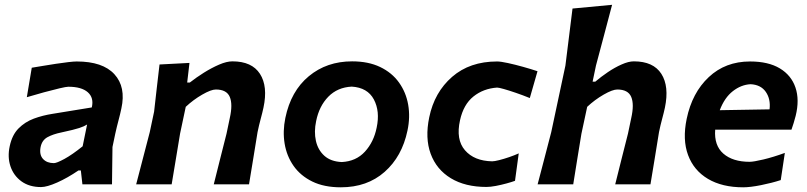

<svg xmlns="http://www.w3.org/2000/svg" viewBox="-20 -766 3356 798"><path d="M150.5 11.5Q102 11.5 69.2 -12.2Q36.5 -36 23.5 -74.8Q10.5 -113.5 20.5 -159Q30.5 -205.5 57 -232.2Q83.5 -259 120.2 -272.8Q157 -286.5 199 -293L361.5 -319.5Q371 -359.5 345 -382.5Q319 -405.5 264 -405.5Q255.5 -405.5 227.8 -399Q200 -392.5 163.2 -382.5Q126.5 -372.5 91.5 -362L112 -484.5Q130.5 -487.5 157.2 -492Q184 -496.5 212.2 -500.8Q240.5 -505 263.8 -507.8Q287 -510.5 299 -510.5Q407 -510.5 455.5 -457.5Q504 -404.5 484.5 -315.5Q479.5 -291.5 472.5 -265.5Q465.5 -239.5 459 -210L447.5 -155Q447 -118.5 446.5 -80.8Q446 -43 445.5 0H322.5L316 -57.5H306Q260.5 -26.5 217.8 -7.5Q175 11.5 150.5 11.5ZM204 -88Q215.5 -88 247.8 -105.5Q280 -123 323.5 -158L342 -248.5Q330.5 -241 309.5 -234Q288.5 -227 235 -215.5Q200.5 -208.5 177.2 -195.8Q154 -183 148.5 -153.5Q143 -122.5 159 -105.2Q175 -88 204 -88Z M546 0Q560 -54 573.2 -104.5Q586.5 -155 602.5 -217L620.5 -302Q626 -350 631.5 -399Q637 -448 643 -498L767.5 -504.5L758 -423H769Q795 -443.5 827.2 -463.8Q859.5 -484 890.8 -497.5Q922 -511 946 -511Q1027 -511 1060.5 -459Q1094 -407 1075 -318.5Q1070.5 -297.5 1063.5 -271.8Q1056.5 -246 1050.5 -217Q1040.5 -155 1032.2 -104.5Q1024 -54 1015 0H868.5Q882 -54 894.5 -103.8Q907 -153.5 921.5 -210.5L935 -275Q948 -332.5 935 -363.2Q922 -394 877 -394Q857.5 -394 820.5 -372.8Q783.5 -351.5 752 -322L728.5 -211Q719 -154 710.8 -104Q702.5 -54 693.5 0Z M1396.5 12.5Q1327 12.5 1278 -11.5Q1229 -35.5 1200.2 -76.5Q1171.5 -117.5 1163 -169Q1154.5 -220.5 1166 -276Q1189 -387.5 1263.5 -449.2Q1338 -511 1443.5 -511Q1511 -511 1560 -487.5Q1609 -464 1638.2 -423.2Q1667.5 -382.5 1676.5 -330.8Q1685.5 -279 1673.5 -223Q1651 -115.5 1578.5 -51.5Q1506 12.5 1396.5 12.5ZM1400.5 -92.5Q1460 -95.5 1496.8 -135.8Q1533.5 -176 1545.5 -235.5Q1560 -303.5 1533.8 -352.8Q1507.5 -402 1442 -406Q1382.5 -403 1344.5 -364Q1306.5 -325 1294 -263Q1284.5 -218.5 1293 -180.5Q1301.5 -142.5 1328.2 -118.5Q1355 -94.5 1400.5 -92.5Z M2002 11Q1913.5 11 1853.8 -25.2Q1794 -61.5 1770 -126.8Q1746 -192 1764 -278.5Q1785.5 -382.5 1859 -446.5Q1932.5 -510.5 2046 -510.5Q2061 -510.5 2091 -504Q2121 -497.5 2154.8 -488Q2188.5 -478.5 2214 -470L2182 -358.5Q2152.5 -370.5 2124 -380.2Q2095.5 -390 2074.2 -396Q2053 -402 2046 -402Q1989 -398 1947.8 -365Q1906.5 -332 1892 -266.5Q1874 -186 1912.5 -141.5Q1951 -97 2025.5 -95.5Q2035 -95.5 2054.8 -100.5Q2074.5 -105.5 2097 -113.2Q2119.5 -121 2136 -128.5L2120.5 -14.5Q2107 -9.5 2085 -3.5Q2063 2.5 2040.5 6.8Q2018 11 2002 11Z M2214.5 0Q2228.5 -54 2241.8 -104.2Q2255 -154.5 2271 -216.5L2330 -493.5Q2337.5 -555.5 2345 -614Q2352.5 -672.5 2359.5 -730.5L2524 -746Q2508.5 -687 2491.8 -624.2Q2475 -561.5 2457 -493.5L2443 -426.5H2454Q2477.5 -446.5 2506.2 -466Q2535 -485.5 2563.8 -498.2Q2592.5 -511 2614.5 -511Q2695.5 -511 2728.8 -459Q2762 -407 2743.5 -318.5Q2739 -297.5 2732 -271.8Q2725 -246 2719 -217Q2709 -155.5 2700.8 -104.8Q2692.5 -54 2683.5 0H2537Q2550.5 -54.5 2563 -104Q2575.5 -153.5 2590 -210.5L2603.5 -275Q2616.5 -332.5 2603.5 -363.2Q2590.5 -394 2545.5 -394Q2526 -394 2489 -372.8Q2452 -351.5 2420.5 -322L2396.5 -210Q2387.5 -153 2379.2 -104Q2371 -55 2362.5 0Z M3069 12.5Q2981.5 12.5 2922.5 -22.5Q2863.5 -57.5 2839.8 -121.5Q2816 -185.5 2834 -272Q2856.5 -380.5 2925.8 -445.5Q2995 -510.5 3097.5 -510.5Q3173.5 -510.5 3221.2 -481.8Q3269 -453 3286.2 -402Q3303.5 -351 3287 -284.5Q3279 -253.5 3269.5 -227H2952.5Q2947.5 -161.5 2986.5 -127.5Q3025.5 -93.5 3095.5 -93.5Q3112 -93.5 3153 -103.2Q3194 -113 3242 -130.5L3225 -17.5Q3188 -5.5 3143 3.5Q3098 12.5 3069 12.5ZM3099.5 -416Q3060.5 -414 3026 -387.2Q2991.5 -360.5 2971.5 -308L3178.5 -311.5Q3183.5 -354.5 3162.8 -384.2Q3142 -414 3099.5 -416Z"/></svg>

Font: Commissioner Loud SemiBold
Style: Italic
Weight: 600
Italic angle: -12°
Designer: Kostas Bartsokas
Foundry: Kostas Bartsokas
Version: Version 1.000; ttfautohint (v1.8.3)